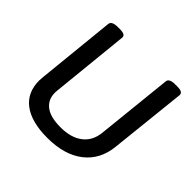

<svg xmlns="http://www.w3.org/2000/svg" viewBox="-175 -878 1061 1061"><g transform="rotate(45 356.0 -347.5)"><path d="M73 -186Q73 -195 75 -215L122 -677Q125 -702 172 -702H187Q211 -702 221 -696Q231 -690 230 -677L183 -216Q182 -210 182 -200Q182 -146 221 -116Q260 -86 339 -86Q421 -86 469 -123Q517 -160 524 -228L571 -677Q573 -702 620 -702H636Q660 -702 670 -695.5Q680 -689 679 -677L631 -227Q620 -116 541 -54.5Q462 7 329 7Q205 7 139 -42.5Q73 -92 73 -186Z"/></g></svg>

Font: Asap-MediumItalic
Style: Italic
Weight: 500
Italic angle: -6°
Designer: Pablo Cosgaya
Foundry: Omnibus-Type
Version: Version 2.000; ttfautohint (v1.8)